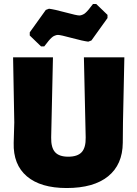

<svg xmlns="http://www.w3.org/2000/svg" viewBox="-20 -936 693 968"><path d="M465 -916 522 -861V-845L441 -732L425 -726Q399 -729 342 -744.5Q285 -760 272 -760Q268 -760 264 -759Q260 -758 255.5 -756Q251 -754 247.5 -752Q244 -750 239.5 -745.5Q235 -741 232.5 -738.5Q230 -736 225 -730Q220 -724 218 -721Q216 -718 210.5 -711.5Q205 -705 203 -702H187L130 -757V-773L211 -886L227 -892Q253 -889 310 -873.5Q367 -858 380 -858Q384 -858 388 -859Q392 -860 396.5 -862Q401 -864 404.5 -866Q408 -868 412.5 -872.5Q417 -877 419.5 -879.5Q422 -882 427 -888Q432 -894 434 -897Q436 -900 441.5 -906.5Q447 -913 449 -916ZM607 -647 600 -319 599 -216Q598 -106 525 -47Q452 12 316 12Q185 12 115.5 -47Q46 -106 49 -216L52 -319L46 -647H247L238 -243Q237 -192 257.5 -169Q278 -146 324 -146Q371 -146 392 -169Q413 -192 412 -243L403 -647Z"/></svg>

Font: Alegreya Sans SC Black
Style: Regular
Weight: 900
Designer: Juan Pablo del Peral
Foundry: Huerta Tipografica
Version: Version 2.007